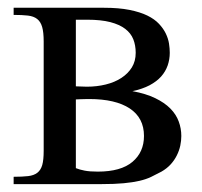

<svg xmlns="http://www.w3.org/2000/svg" viewBox="-20 -467 513 487"><path d="M324.2 -333Q324.2 -352.1 318.1 -367.4Q312 -382.8 297.6 -393.8Q283.2 -404.8 259.8 -410.9Q236.3 -417 201.2 -417H172.4V-248L200.2 -247.1Q225.6 -247.1 248.3 -252.7Q271 -258.3 287.8 -269.3Q304.7 -280.3 314.5 -296.1Q324.2 -312 324.2 -333ZM345.2 -122.1Q345.2 -168 309.1 -191.9Q272.9 -215.8 206.1 -215.8Q200.2 -215.8 194.3 -215.6Q188.5 -215.3 183.6 -215.3Q178.2 -214.8 172.4 -214.8V-40.5Q182.1 -36.6 194.8 -34.2Q207.5 -31.7 228 -31.7Q286.6 -31.7 315.9 -56.4Q345.2 -81.1 345.2 -122.1ZM439.9 -122.1Q439.9 -110.4 437.3 -97.7Q434.6 -85 428.5 -72.8Q422.4 -60.5 412.8 -50Q403.3 -39.6 389.6 -31.7Q376 -24.4 363.3 -18.3Q350.6 -12.2 333.7 -8.3Q316.9 -4.4 293.7 -2.2Q270.5 0 236.8 0H14.6V-18.6Q36.6 -18.6 51.3 -20.3Q65.9 -22 74.7 -28.8Q83.5 -35.6 87.2 -48.6Q90.8 -61.5 90.8 -84.5V-361.8Q90.8 -385.3 86.9 -398.7Q83 -412.1 74.2 -418.9Q65.4 -425.8 50.8 -427.5Q36.1 -429.2 14.6 -429.2V-447.3H244.1Q281.2 -447.3 308.3 -441.9Q335.4 -436.5 353.8 -427.5Q372.1 -418.5 383.3 -406.5Q394.5 -394.5 400.6 -381.8Q406.7 -369.1 408.7 -356.4Q410.6 -343.8 410.6 -333Q410.6 -316.4 405.3 -301Q399.9 -285.6 388.7 -272.9Q377.4 -260.3 359.4 -250.7Q341.3 -241.2 315.9 -235.8Q350.1 -229.5 373.8 -218Q397.5 -206.5 412.1 -191.7Q426.8 -176.8 433.3 -158.9Q439.9 -141.1 439.9 -122.1Z"/></svg>

Font: Doulos SIL CyrE
Style: Regular
Weight: 400
Designer: Walt Agee, Victor Gaultney, Peter Martin, Debbi Hosken, Becca Hirsbrunner
Foundry: SIL International
Version: Version 5.000